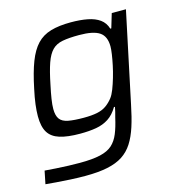

<svg xmlns="http://www.w3.org/2000/svg" viewBox="-108 -613 855 916"><g transform="rotate(-15 320.0 -155.0)"><path d="M201 208Q166 208 129 206Q92 204 60 201.5Q28 199 7 197L20 133Q45 135 75.5 137Q106 139 136.5 140Q167 141 192 141Q255 141 293.5 132Q332 123 353.5 103.5Q375 84 388 52.5Q401 21 411 -24Q415 -37 418 -50.5Q421 -64 423 -74H418Q398 -40 371 -22.5Q344 -5 309.5 1Q275 7 230 7Q168 7 129.5 -5Q91 -17 73.5 -45.5Q56 -74 56 -125Q56 -151 60 -183.5Q64 -216 73 -257Q89 -335 108.5 -385.5Q128 -436 155.5 -465Q183 -494 224 -506Q265 -518 323 -518Q370 -518 406 -511Q442 -504 465.5 -487Q489 -470 498 -440H503L524 -510H594L500 -65Q488 -5 473.5 40Q459 85 438.5 117Q418 149 387.5 169Q357 189 311.5 198.5Q266 208 201 208ZM266 -62Q306 -62 332.5 -67.5Q359 -73 377.5 -86Q396 -99 411 -118Q422 -132 431.5 -156.5Q441 -181 449.5 -210Q458 -239 464 -267.5Q470 -296 473.5 -320Q477 -344 477 -358Q477 -408 446.5 -428.5Q416 -449 346 -449Q296 -449 264 -443Q232 -437 212.5 -417Q193 -397 179.5 -358.5Q166 -320 153 -255Q145 -218 140.5 -189Q136 -160 136 -140Q136 -107 148.5 -90Q161 -73 190 -67.5Q219 -62 266 -62Z"/></g></svg>

Font: Saira SemiExpanded
Style: Italic
Weight: 400
Width: 6
Italic angle: -12°
Designer: Hector Gatti with collaboration of the Omnibus-Type team
Foundry: Omnibus-Type
Version: Version 1.101